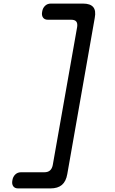

<svg xmlns="http://www.w3.org/2000/svg" viewBox="-20 -885 640 1070"><path d="M261 165Q302 165 325 145.5Q348 126 355 85L508 -785Q516 -826 499.5 -845.5Q483 -865 443 -865H263Q244 -865 231 -852.5Q218 -840 215 -820Q211 -800 219.5 -787.5Q228 -775 247 -775H377Q397 -775 405 -765Q413 -755 410 -735L274 35Q270 55 258.5 65Q247 75 227 75H97Q78 75 65 87.5Q52 100 49 120Q45 140 53.5 152.5Q62 165 81 165Z"/></svg>

Font: Maple Mono
Style: Italic
Weight: 400
Italic angle: -10°
Monospace: yes
Designer: subframe7536
Version: Version 7.300